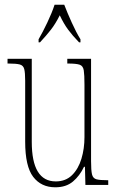

<svg xmlns="http://www.w3.org/2000/svg" viewBox="-20 -786 498 816"><path d="M215 10Q155 10 121 -34.5Q87 -79 87 -184V-443Q87 -477 83 -492.5Q79 -508 64 -512Q49 -516 16 -516H12V-536H115V-183Q115 -15 217 -15Q259 -15 286 -41.5Q313 -68 326 -111Q339 -154 339 -203V-426Q339 -468 336 -487Q333 -506 318.5 -511Q304 -516 269 -516H266V-536H367V-101Q367 -62 371 -45Q375 -28 390 -24Q405 -20 438 -20H440V0H343L341 -77H337Q319 -39 290 -14.5Q261 10 215 10ZM144 -619Q161 -648 181 -690Q201 -732 212 -766H253Q266 -732 285 -690Q304 -648 322 -619V-606H316Q288 -635 269.5 -660Q251 -685 234 -721Q216 -685 196.5 -660Q177 -635 150 -606H144Z"/></svg>

Font: Noto Serif Myanmar ExtraCondensed Thin
Style: Regular
Weight: 100
Width: 2
Designer: Ben Mitchell and the Monotype Design Team
Foundry: Monotype Imaging Inc.
Version: Version 2.106; ttfautohint (v1.8.4.7-5d5b)